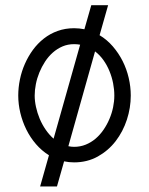

<svg xmlns="http://www.w3.org/2000/svg" viewBox="-20 -604 562 724"><path d="M131.3 99.1 164.6 -18.6Q137.2 -35.6 115.7 -60.5Q94.2 -85.4 79.3 -115.5Q64.5 -145.5 56.6 -178.5Q48.8 -211.4 48.8 -243.7Q48.8 -273.9 55.2 -304.7Q61.5 -335.4 74 -363.5Q86.4 -391.6 104.2 -416Q122.1 -440.4 145.5 -458.7Q168.9 -477.1 197.5 -487.3Q226.1 -497.6 259.3 -497.6Q278.8 -497.6 298.3 -493.7L324.2 -584.5H387.7L355.5 -471.2Q383.3 -454.6 405.3 -429.2Q427.2 -403.8 442.4 -373.8Q457.5 -343.8 465.3 -310.3Q473.1 -276.9 473.1 -243.7Q473.1 -197.8 458.5 -152.8Q443.8 -107.9 416.3 -72Q388.7 -36.1 348.9 -13.9Q309.1 8.3 259.3 8.3Q240.2 8.3 221.7 4.4L194.8 99.1ZM282.2 -435.5Q276.9 -436.5 271 -437Q265.1 -437.5 259.3 -437.5Q235.8 -437.5 215.8 -429Q195.8 -420.4 179.2 -405.8Q162.6 -391.1 149.9 -371.6Q137.2 -352.1 128.4 -330.6Q119.6 -309.1 115.2 -286.6Q110.8 -264.2 110.8 -243.7Q110.8 -223.1 115.7 -200.7Q120.6 -178.2 129.6 -156.5Q138.7 -134.8 152.1 -115.2Q165.5 -95.7 182.1 -81.1ZM411.1 -243.7Q411.1 -266.6 406.5 -290Q401.9 -313.5 392.8 -335.7Q383.8 -357.9 370.1 -377.2Q356.4 -396.5 338.4 -410.2L237.8 -52.7Q249 -50.3 259.3 -50.3Q282.7 -50.3 303.2 -58.6Q323.7 -66.9 340.6 -81.3Q357.4 -95.7 370.6 -115Q383.8 -134.3 392.8 -155.8Q401.9 -177.2 406.5 -199.7Q411.1 -222.2 411.1 -243.7Z"/></svg>

Font: SengBuhan
Style: Regular
Weight: 400
Designer: John M. Durdin
Foundry: Lao Script for Windows
Version: Version 1.400